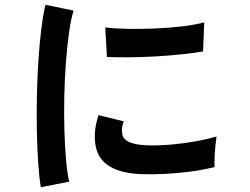

<svg xmlns="http://www.w3.org/2000/svg" viewBox="-20 -772 1040 799"><path d="M150 7Q143 -34 139 -93.5Q135 -153 133.5 -223.5Q132 -294 133.5 -369Q135 -444 139.5 -515.5Q144 -587 151.5 -648Q159 -709 169 -752L286 -728Q275 -692 267 -634.5Q259 -577 254 -508.5Q249 -440 247.5 -368Q246 -296 248 -228Q250 -160 255 -105Q260 -50 268 -16ZM575 -47Q402 -52 379 -160Q373 -187 375 -220Q377 -253 390 -293L495 -267Q488 -248 487.5 -233Q487 -218 491 -206Q504 -170 597 -167Q642 -166 693.5 -170.5Q745 -175 794.5 -184Q844 -193 881 -204Q879 -190 876.5 -166Q874 -142 873 -117.5Q872 -93 873 -77Q826 -65 772.5 -58Q719 -51 667.5 -48.5Q616 -46 575 -47ZM425 -535 418 -658Q456 -653 511 -652Q566 -651 625.5 -653.5Q685 -656 739.5 -662.5Q794 -669 830 -679L825 -558Q785 -551 732 -545.5Q679 -540 622.5 -537Q566 -534 514.5 -533.5Q463 -533 425 -535Z"/></svg>

Font: Zen Kaku Gothic New
Style: Bold
Weight: 700
Designer: Yoshimichi Ohira
Foundry: Positype
Version: Version 1.002